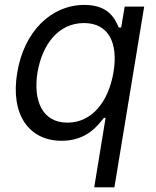

<svg xmlns="http://www.w3.org/2000/svg" viewBox="-20 -573 649 797"><path d="M454.9 204.5 578.5 -545.5H497.5L483 -458.8H473C459.5 -487.2 437.1 -552.6 330.6 -552.6C192.8 -552.6 79.9 -443.2 51.5 -271.3C22.4 -98 99.8 11.4 236.2 11.4C341.3 11.4 387.1 -54 411.2 -83.8H418.3L371.1 204.5ZM451 -272.7C430 -149.1 360.8 -63.9 259.9 -63.9C154.8 -63.9 117.2 -156.2 135.7 -272.7C155.5 -387.8 221.9 -477.3 328.5 -477.3C430.8 -477.3 471.6 -394.9 451 -272.7Z"/></svg>

Font: TID UI
Style: Italic
Weight: 400
Italic angle: -9.39999°
Designer: The TID Project Authors
Foundry: Bakken & Bæck
Version: Version 1.001;hotconv 1.0.109;makeotfexe 2.5.65596